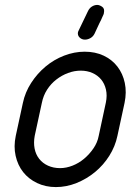

<svg xmlns="http://www.w3.org/2000/svg" viewBox="-20 -760 533 780"><path d="M73 -342Q82 -385 106.5 -423Q131 -461 165 -489.5Q199 -518 240.5 -534Q282 -550 324 -550Q367 -550 401 -534Q435 -518 457 -489.5Q479 -461 487 -423Q495 -385 486 -342L457 -208Q448 -165 424 -127Q400 -89 366 -61Q332 -33 291 -16.5Q250 0 207 0Q165 0 130.5 -16.5Q96 -33 74 -61Q52 -89 43.5 -127Q35 -165 44 -208ZM121 -208Q116 -181 120.5 -157Q125 -133 139 -115Q153 -97 175 -87Q197 -77 224 -77Q249 -77 274.5 -87Q300 -97 321.5 -115Q343 -133 359.5 -157Q376 -181 381 -208L410 -343Q416 -372 410.5 -396Q405 -420 391 -437Q377 -454 355.5 -463.5Q334 -473 308 -473Q282 -473 256.5 -463.5Q231 -454 209 -437Q187 -420 171.5 -396Q156 -372 150 -342ZM337 -714Q343 -727 353.5 -733.5Q364 -740 375 -740Q384 -740 395 -732.5Q406 -725 402 -707Q402 -704 400 -700L395 -689Q392 -681 384 -666L364 -623Q358 -611 347 -605Q336 -599 325 -599Q312 -599 303 -608Q294 -617 297 -631Q298 -632 298.5 -633Q299 -634 299 -635Z"/></svg>

Font: VDS Compensated
Style: Light Italic
Weight: 300
Italic angle: -12°
Designer: artmaker
Foundry: artmaker
Version: Version 1.000 2012 initial release